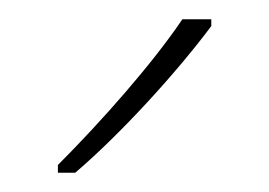

<svg xmlns="http://www.w3.org/2000/svg" viewBox="-20 -785 279 199"><path d="M199 -758V-765H169C138 -719 85 -659 40 -614V-606H58C106 -647 164 -711 199 -758Z"/></svg>

Font: Noto Sans Gurmukhi SemiCondensed Thin
Style: Regular
Weight: 100
Width: 4
Designer: Jelle Bosma - Monotype Design Team
Foundry: Monotype Imaging Inc.
Version: Version 2.004